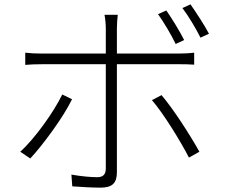

<svg xmlns="http://www.w3.org/2000/svg" viewBox="-20 -828 1040 882"><path d="M744 -780 706 -763C733 -725 768 -666 787 -626L826 -644C805 -686 769 -744 744 -780ZM855 -808 818 -791C846 -754 879 -699 901 -655L940 -673C920 -711 881 -771 855 -808ZM311 -372 266 -394C228 -315 140 -191 73 -131L119 -100C177 -162 270 -288 311 -372ZM722 -391 678 -368C733 -304 810 -178 848 -104L896 -131C856 -203 777 -327 722 -391ZM96 -586V-530C121 -532 143 -533 174 -533H466V-522C466 -474 466 -118 466 -54C466 -27 454 -14 426 -14C399 -14 352 -18 308 -26L312 28C347 31 407 34 442 34C497 34 517 12 517 -37C517 -101 517 -440 517 -522V-533H801C823 -533 848 -533 872 -531V-586C848 -583 821 -582 800 -582H517V-698C517 -717 519 -746 521 -760H460C463 -747 466 -718 466 -698V-582H173C142 -582 122 -583 96 -586Z"/></svg>

Font: Noto Sans KR Light
Style: Regular
Weight: 300
Designer: Ryoko NISHIZUKA 西塚涼子 (kana, bopomofo & ideographs); Paul D. Hunt (Latin, Greek & Cyrillic); Sandoll Communications 산돌커뮤니
Foundry: Adobe
Version: Version 2.004;hotconv 1.0.118;makeotfexe 2.5.65603